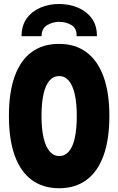

<svg xmlns="http://www.w3.org/2000/svg" viewBox="-20 -951 602 978"><path d="M281.2 7.8Q198.7 7.8 141.6 -34.4Q84.5 -76.7 54.9 -158.7Q25.4 -240.7 25.4 -360.4Q25.4 -480 54.7 -561.8Q84 -643.6 140.9 -685.5Q197.8 -727.5 281.2 -727.5Q362.8 -727.5 419.9 -685.3Q477.1 -643.1 507.1 -561.3Q537.1 -479.5 537.1 -360.4Q537.1 -241.2 507.6 -159.2Q478 -77.1 420.9 -34.7Q363.8 7.8 281.2 7.8ZM281.2 -156.2Q311 -156.2 331.1 -179.7Q351.1 -203.1 361.1 -248.5Q371.1 -293.9 371.1 -360.4Q371.1 -426.8 360.6 -471.9Q350.1 -517.1 330.1 -540.3Q310.1 -563.5 281.2 -563.5Q252 -563.5 231.9 -540.3Q211.9 -517.1 201.7 -471.9Q191.4 -426.8 191.4 -360.4Q191.4 -293.9 202.1 -248.5Q212.9 -203.1 232.9 -179.7Q252.9 -156.2 281.2 -156.2ZM281.2 -930.7Q332 -930.7 376.2 -912.4Q420.4 -894 447.3 -857.7Q474.1 -821.3 473.6 -766.6H370.1Q371.6 -807.1 343.8 -823.5Q315.9 -839.8 281.2 -839.8Q250 -839.8 221.2 -823.5Q192.4 -807.1 191.4 -766.6H89.8Q89.8 -821.3 116.5 -857.7Q143.1 -894 186.5 -912.4Q230 -930.7 281.2 -930.7Z"/></svg>

Font: Reddit Mono Black
Style: Regular
Weight: 900
Monospace: yes
Designer: Stephen Hutchings
Foundry: Reddit
Version: Version 1.014